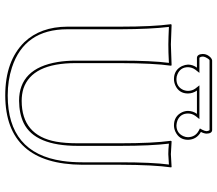

<svg xmlns="http://www.w3.org/2000/svg" viewBox="-70 -778 858 759"><g transform="rotate(90 359.5 -399.0)"><path d="M502 -763.7Q532.2 -746.6 533.2 -712.9Q533.2 -677.7 500.5 -662.6Q488.3 -657.2 476.1 -657.2Q439.9 -657.2 424.3 -689Q418.9 -701.2 418.9 -712.9Q419.4 -732.9 430.7 -748H338.4Q349.6 -732.4 350.1 -712.9Q350.1 -677.2 317.9 -662.6Q305.7 -657.2 293 -657.2Q257.3 -657.2 241.7 -689Q236.3 -701.2 235.8 -712.9Q236.3 -732.9 248 -748H209Q194.8 -749 193.8 -771Q193.8 -789.6 209 -803.2Q214.8 -807.6 219.2 -808.1H495.1Q508.3 -807.1 508.8 -786.1Q508.3 -775.4 502 -763.7ZM546.9 -444.8Q546.9 -573.7 537.1 -645L539.1 -647.9Q540.5 -647.9 589.8 -645L641.1 -647.9L642.1 -645Q632.3 -578.1 631.8 -444.8V-294.9Q629.9 8.8 357.9 9.8Q221.7 9.8 147.5 -65.4Q86.4 -129.4 85.9 -235.8V-444.8Q85.9 -573.7 76.2 -645L78.1 -647.9Q79.6 -647.9 155.8 -645L238.8 -647.9L240.2 -645Q230.5 -578.1 230 -444.8V-269Q230 -95.7 331.1 -62Q353.5 -55.2 378.9 -55.2Q515.6 -55.2 540.5 -191.4Q546.9 -227.5 546.9 -276.9ZM497.6 -754.9 488.3 -759.8 493.2 -768.6Q498.5 -778.3 499 -786.1Q498.5 -793.5 495.1 -797.9H219.2Q214.8 -797.9 206.5 -781.2Q204.1 -774.9 204.1 -771Q204.1 -767.1 205.1 -764.2Q206.1 -761.2 207.5 -759.3L209 -757.8H268.6L255.9 -741.7Q246.6 -728.5 246.1 -712.9Q246.1 -682.6 274.4 -670.9Q283.2 -667 293 -667Q325.2 -667 336.9 -696.3Q339.8 -705.1 339.8 -712.9Q339.4 -729.5 330.6 -741.7L317.9 -757.8H451.2L438.5 -741.7Q429.2 -728.5 429.2 -712.9Q429.2 -682.6 457 -670.9Q466.3 -667.5 476.1 -667Q506.8 -667 519 -694.8Q522.9 -704.1 522.9 -712.9Q522 -741.7 497.6 -754.9ZM557.1 -444.8V-276.9Q557.1 -107.4 466.8 -63Q429.7 -45.4 378.9 -44.9Q251 -44.9 225.6 -197.8Q220.2 -231.4 220.2 -269V-444.8Q220.2 -570.8 229 -637.2Q184.6 -634.8 156.2 -635Q127.9 -635.3 86.9 -637.2Q95.7 -565.9 96.2 -444.8V-235.8Q96.2 -65.9 247.6 -16.6Q298.8 0 357.9 0Q585.4 0 616.7 -216.3Q622.1 -252.9 622.1 -294.9V-444.8Q622.1 -570.8 630.9 -637.2Q606.9 -635.3 589.8 -634.8Q571.3 -634.8 548.3 -637.2Q557.1 -565.9 557.1 -444.8Z"/></g></svg>

Font: Linux Biolinum Outline O
Style: Bold
Weight: 700
Designer: Philipp H. Poll
Foundry: Philipp H. Poll
Version: Version 0.9.2